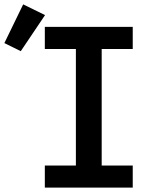

<svg xmlns="http://www.w3.org/2000/svg" viewBox="-106 -858 726 878"><path d="M99 0V-101H241V-634H99V-735H501V-634H359V-101H501V0ZM-11 -624 -86 -661 0 -838 100 -789Z"/></svg>

Font: Iosevka Custom Extended
Style: Bold
Weight: 700
Width: 7
Monospace: yes
Designer: Belleve Invis
Foundry: Belleve Invis
Version: Version 11.2.4; ttfautohint (v1.8.4)